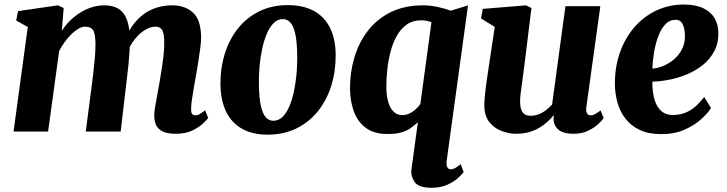

<svg xmlns="http://www.w3.org/2000/svg" viewBox="-20 -592 3271 864"><path d="M266.5 -556 258 -452.5Q273 -477 294.2 -498Q315.5 -519 340.5 -534.8Q365.5 -550.5 393 -559.2Q420.5 -568 449 -568Q484 -568 508.5 -555.2Q533 -542.5 547 -513Q561 -483.5 564 -433Q564.5 -424.5 564.5 -415.2Q564.5 -406 563.8 -396Q563 -386 562 -375.5L540.5 -409.5Q556 -449 577.5 -478.5Q599 -508 626.2 -528Q653.5 -548 686 -558Q718.5 -568 756 -568Q812 -568 848.5 -535.2Q885 -502.5 885 -420Q885 -405.5 881 -374.5Q877 -343.5 871.5 -308.8Q866 -274 861 -247Q856.5 -222 851.8 -195Q847 -168 843.5 -143.2Q840 -118.5 840 -100.5Q840 -82.5 845.8 -77.8Q851.5 -73 859 -73Q867.5 -73 876.8 -77.8Q886 -82.5 903 -95.5L917 -61Q911.5 -53.5 893.8 -36.5Q876 -19.5 845.5 -4.8Q815 10 771.5 10Q728.5 10 707.5 -2.8Q686.5 -15.5 680.2 -34.5Q674 -53.5 674 -72Q674 -86.5 677.8 -110Q681.5 -133.5 687 -161.2Q692.5 -189 697 -216.5Q701.5 -243 706.8 -275.8Q712 -308.5 715.8 -341.8Q719.5 -375 719 -403.5Q718.5 -444.5 709 -458.2Q699.5 -472 679.5 -472Q661 -472 640.8 -461.8Q620.5 -451.5 601.2 -432Q582 -412.5 566.2 -385Q550.5 -357.5 541 -323L564.5 -411.5Q564.5 -388.5 562.8 -359.8Q561 -331 558.2 -301.8Q555.5 -272.5 552 -247L523 0H366L394 -216Q397.5 -243.5 401.2 -275.5Q405 -307.5 407.5 -340Q410 -372.5 409.5 -400.5Q408 -446.5 397 -459.2Q386 -472 362.5 -472Q349.5 -472 334.2 -463.5Q319 -455 303 -439.8Q287 -424.5 272.2 -404.5Q257.5 -384.5 246 -362L196.5 0H41L105 -470.5L53 -499.5L61 -542L240.5 -568Z M1275 -569Q1343.5 -569 1391.2 -543.5Q1439 -518 1464.5 -468Q1490 -418 1490.5 -345Q1491 -271.5 1470.8 -206.5Q1450.5 -141.5 1411 -92Q1371.5 -42.5 1314.2 -14.2Q1257 14 1184 14Q1117.5 14 1070.2 -12Q1023 -38 998 -88.5Q973 -139 972 -212Q971.5 -286 991.8 -350.8Q1012 -415.5 1051.2 -464.5Q1090.5 -513.5 1147 -541.2Q1203.5 -569 1275 -569ZM1253.5 -506Q1229 -506 1211 -487.8Q1193 -469.5 1180.2 -439Q1167.5 -408.5 1159.5 -371Q1151.5 -333.5 1148 -294Q1144.5 -254.5 1145 -219Q1145.5 -151 1154.2 -114Q1163 -77 1177.5 -62.8Q1192 -48.5 1209.5 -48.5Q1234 -48.5 1252 -66.5Q1270 -84.5 1282.8 -115Q1295.5 -145.5 1303.2 -183.2Q1311 -221 1314.5 -260.8Q1318 -300.5 1317.5 -337Q1317 -405.5 1308.2 -442Q1299.5 -478.5 1285.2 -492.2Q1271 -506 1253.5 -506Z M1989.5 135.5Q1988 148 1992.2 159Q1996.5 170 2008.5 170Q2017 170 2027.2 164.8Q2037.5 159.5 2053 146.5L2066.5 182.5Q2061.5 189.5 2043.5 206.8Q2025.5 224 1995 238.5Q1964.5 253 1921 253Q1864 253 1845.8 226.8Q1827.5 200.5 1831.5 170L1860.5 -42Q1845.5 -28.5 1828.8 -16.2Q1812 -4 1787.5 3.5Q1763 11 1723 11Q1662 11 1625 -17.5Q1588 -46 1571.5 -93Q1555 -140 1555 -196Q1555 -267 1574.8 -333.5Q1594.5 -400 1635 -453Q1675.5 -506 1737.8 -537Q1800 -568 1884.5 -568Q1916.5 -568 1951.8 -560.2Q1987 -552.5 2008 -544L2086 -567.5ZM1921.5 -492Q1910 -497 1898 -498.8Q1886 -500.5 1873.5 -500.5Q1837.5 -500.5 1811.2 -482.2Q1785 -464 1767 -433Q1749 -402 1738.5 -363.2Q1728 -324.5 1723.2 -282.8Q1718.5 -241 1718.5 -202Q1718.5 -162 1727 -133.2Q1735.5 -104.5 1751.5 -89.2Q1767.5 -74 1790 -74Q1807 -74 1822 -81Q1837 -88 1849.8 -99.5Q1862.5 -111 1871.5 -123.5Z M2301.5 10Q2271.5 10 2239 -1.8Q2206.5 -13.5 2183.5 -40.8Q2160.5 -68 2159.5 -115Q2159.5 -132.5 2161.2 -153.5Q2163 -174.5 2166 -197.8Q2169 -221 2172.5 -245Q2176 -269 2179.5 -292L2206.5 -471L2144.5 -509L2152.5 -552L2346.5 -568L2371.5 -556L2338.5 -288Q2336 -266.5 2332.8 -244.5Q2329.5 -222.5 2326.8 -202.2Q2324 -182 2322.2 -165.5Q2320.5 -149 2320.5 -138Q2320.5 -114 2325.5 -99.2Q2330.5 -84.5 2340.8 -77.8Q2351 -71 2367.5 -71Q2387 -71 2404.8 -78Q2422.5 -85 2437.5 -96.8Q2452.5 -108.5 2464.5 -122L2524.5 -564H2681.5L2618.5 -110Q2616 -90.5 2621.8 -81.8Q2627.5 -73 2638.5 -73Q2647 -73 2655.5 -77.2Q2664 -81.5 2682.5 -95L2696.5 -61Q2691.5 -52.5 2674 -35.5Q2656.5 -18.5 2627.8 -4.2Q2599 10 2560.5 10Q2520 10 2499 -4Q2478 -18 2472.5 -42Q2472 -45 2471.5 -48.5Q2471 -52 2471 -55.8Q2471 -59.5 2471.5 -63.5Q2472 -67.5 2472.5 -71L2470.5 -72Q2458 -57.5 2442.2 -43Q2426.5 -28.5 2406 -16.5Q2385.5 -4.5 2359.8 2.8Q2334 10 2301.5 10Z M3179.5 -106Q3166.5 -84.5 3136.8 -57Q3107 -29.5 3061.8 -9Q3016.5 11.5 2955.5 11.5Q2898 11.5 2858.2 -7.5Q2818.5 -26.5 2794 -58.8Q2769.5 -91 2758.5 -131Q2747.5 -171 2747 -212.5Q2746.5 -290.5 2769.8 -356Q2793 -421.5 2835 -469.8Q2877 -518 2933.8 -544.8Q2990.5 -571.5 3056.5 -571.5Q3110.5 -571.5 3144.5 -555.2Q3178.5 -539 3195 -511Q3211.5 -483 3212.5 -448.5Q3214 -400 3195.2 -363.5Q3176.5 -327 3144.5 -301Q3112.5 -275 3073 -258.2Q3033.5 -241.5 2992.5 -233.5Q2951.5 -225.5 2915.5 -224.5Q2915.5 -187 2921.5 -159Q2927.5 -131 2939.2 -112.2Q2951 -93.5 2967.8 -84Q2984.5 -74.5 3005.5 -74.5Q3043.5 -74.5 3070.8 -87.5Q3098 -100.5 3117 -119.5Q3136 -138.5 3149 -155.5ZM3021.5 -503Q2993 -503 2973.5 -482Q2954 -461 2941.8 -427.5Q2929.5 -394 2923.2 -355.8Q2917 -317.5 2915.5 -283Q2932.5 -284 2952.8 -290.8Q2973 -297.5 2992.8 -310Q3012.5 -322.5 3028.8 -340.8Q3045 -359 3054.2 -382.8Q3063.5 -406.5 3062 -435.5Q3060.5 -469 3050.5 -486Q3040.5 -503 3021.5 -503Z"/></svg>

Font: Merriweather Light 18pt Black
Style: Italic
Weight: 900
Italic angle: -7.8°
Version: Version 2.101